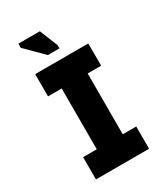

<svg xmlns="http://www.w3.org/2000/svg" viewBox="-181 -807 776 889"><g transform="rotate(-30 207.5 -362.0)"><path d="M275 -119V-444H347V-563H63V-444H136V-119H63V0H347V-119ZM66 -702 158 -610H220V-627L181 -724H66Z"/></g></svg>

Font: OSH Darker Grotesque Black
Style: Regular
Weight: 900
Designer: Gabriel Lam
Foundry: TypeRant
Version: Version 1.000;Glyphs 3.1.1 (3148)